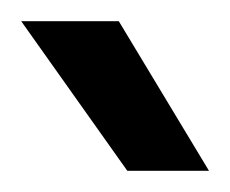

<svg xmlns="http://www.w3.org/2000/svg" viewBox="-144 -767 217 181"><path d="M-24 -606 -124 -747H-32L53 -606Z"/></svg>

Font: Onest
Style: Regular
Weight: 400
Designer: Dmitri Voloshin, Andrey Kudryavtsev
Foundry: Dmitri Voloshin, Andrey Kudryavtsev
Version: Version 1.000;gftools[0.9.33]